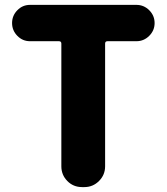

<svg xmlns="http://www.w3.org/2000/svg" viewBox="-20 -764 680 784"><path d="M315.4 0Q279.3 0 254.9 -24.9Q230.5 -49.8 230.5 -85V-585.9Q230.5 -595.7 220.7 -595.7H102.5Q72.3 -595.7 50.8 -617.7Q29.3 -639.6 29.3 -669.9Q29.3 -700.2 50.8 -722.2Q72.3 -744.1 102.5 -744.1H537.1Q567.4 -744.1 589.4 -722.2Q611.3 -700.2 611.3 -669.9Q611.3 -639.6 589.4 -617.7Q567.4 -595.7 537.1 -595.7H418.9Q409.2 -595.7 409.2 -585.9V-85Q409.2 -49.8 384.3 -24.9Q359.4 0 324.2 0Z"/></svg>

Font: Gen Jyuu GothicX Heavy
Style: Bold
Weight: 900
Designer: [Source Han Sans]
Ryoko NISHIZUKA  (kana & ideographs); Paul D. Hunt (Latin, Greek & Cyrillic); Wenlong ZHANG  (bopomofo
Version: Version 1.002.20150607